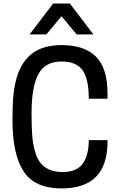

<svg xmlns="http://www.w3.org/2000/svg" viewBox="-20 -1045 670 1077"><path d="M504 -852ZM504 -852H410L325 -954L240 -852H146L278 -1025H372ZM325 12Q175 12 112.5 -83.5Q50 -179 50 -370Q50 -442 53.5 -490.5Q57 -539 67 -584Q91 -688 154 -740Q217 -792 325 -792Q454 -792 518.5 -727Q583 -662 583 -522V-491H478Q478 -603 443 -651.5Q408 -700 325 -700Q234 -700 195.5 -629.5Q157 -559 157 -410Q157 -335 160.5 -287Q164 -239 176 -198Q205 -80 332 -80Q410 -80 444 -127Q478 -174 478 -259H583V-249Q583 12 325 12Z"/></svg>

Font: Tanohe Sans Medium
Style: Regular
Weight: 500
Designer: Village Type and Design LLC
Foundry: Cooper Hewitt Smithsonian Design Museum
Version: Version 1.00;September 29, 2021;FontCreator 13.0.0.2655 64-b